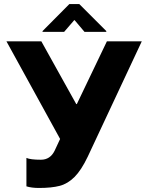

<svg xmlns="http://www.w3.org/2000/svg" viewBox="-20 -725 735 952"><path d="M173 207Q137 207 111 199V58Q131 67 183 67Q229 67 251 22L278 -36L12 -520H185L358 -209H361L510 -520H683L415 52Q383 119 349.5 152.5Q316 186 276 196.5Q236 207 173 207ZM399 -567 350 -625H348L298 -567H191V-571L324 -705H373L507 -571V-567Z"/></svg>

Font: Non Bureau Extended
Style: Bold
Weight: 700
Width: 7
Designer: Jona Saucedo
Foundry: Non Foundry
Version: Version 1.000; ttfautohint (v1.8.4)